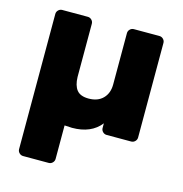

<svg xmlns="http://www.w3.org/2000/svg" viewBox="-106 -617 869 914"><g transform="rotate(15 328.0 -160.0)"><path d="M89 -520H215Q226 -520 234 -512Q242 -504 242 -493V-231Q243 -189 260.5 -167Q278 -145 319 -145Q364 -145 389.5 -171Q415 -197 415 -240V-493Q415 -504 423 -512Q431 -520 442 -520H568Q579 -520 587 -512Q595 -504 595 -493V-27Q595 -16 587 -8Q579 0 568 0H447Q436 0 428 -8Q420 -16 420 -27V-50Q373 10 279 10Q266 10 242 8V173Q242 184 234 192Q226 200 215 200H89Q78 200 70 192Q62 184 62 173V-493Q62 -504 70 -512Q78 -520 89 -520Z"/></g></svg>

Font: Hezaedrus
Style: Bold
Weight: 700
Designer: Hubert & Fischer
Foundry: Hubert & Fischer
Version: Version 1.10;September 3, 2019;FontCreator 11.5.0.2425 64-bi